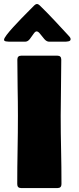

<svg xmlns="http://www.w3.org/2000/svg" viewBox="-20 -953 398 973"><path d="M67.9 -650.9Q67.9 -670.9 87.9 -670.9H270.5Q290.5 -670.9 290.5 -650.9Q290.5 -580.1 289.1 -509Q287.6 -438 287.6 -366.7Q287.6 -279.8 289.6 -193.4Q291.5 -106.9 291.5 -20Q291.5 0 271.5 0H86.9Q67.4 0 67.4 -20Q67.4 -106.9 69.1 -193.4Q70.8 -279.8 70.8 -366.7Q70.8 -438 69.3 -509Q67.9 -580.1 67.9 -650.9ZM229.5 -741.7Q216.3 -741.7 204.8 -754.9Q193.4 -768.1 183.6 -781Q173.8 -793.9 165.5 -793.9Q158.2 -793.9 149.7 -781Q141.1 -768.1 130.9 -754.9Q120.6 -741.7 106.9 -741.7H26.4Q21.5 -741.7 11 -743.2Q0.5 -744.6 0.5 -751.5Q0.5 -758.8 13.7 -776.1Q26.9 -793.5 47.4 -815.9Q67.9 -838.4 89.6 -860.8Q111.3 -883.3 128.9 -900.6Q146.5 -918 153.3 -925.3Q160.6 -932.6 167.5 -932.6Q174.3 -932.6 181.6 -925.3Q218.8 -889.2 254.2 -851.3Q289.6 -813.5 324.7 -775.4Q328.1 -772 333 -766.1Q337.9 -760.3 337.9 -754.9Q337.9 -745.6 327.4 -743.7Q316.9 -741.7 310.1 -741.7Z"/></svg>

Font: Belanosima
Style: Bold
Weight: 700
Designer: The DocRepair Project, Santiago Orozco
Foundry: Google
Version: Version 2.000